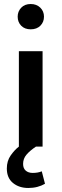

<svg xmlns="http://www.w3.org/2000/svg" viewBox="-20 -730 307 956"><path d="M159 0Q129 20 112 40Q95 60 95 86Q95 108 108 119.5Q121 131 143 131Q169 131 188 123L204 185Q187 195 166 200.5Q145 206 121 206Q75 206 44.5 181Q14 156 14 109Q14 71 33.5 43.5Q53 16 74 0V-475H192V0ZM68 -647Q68 -673 85.5 -691.5Q103 -710 133 -710Q162 -710 180.5 -692Q199 -674 199 -647Q199 -620 181 -602Q163 -584 133 -584Q103 -584 85.5 -602Q68 -620 68 -647Z"/></svg>

Font: Ek Mukta SemiBold
Style: Regular
Weight: 600
Designer: Girish Dalvi and Yashodeep Gholap
Foundry: Ek Type
Version: Version 2.538;PS 1.002;hotconv 16.6.51;makeotf.lib2.5.65220;